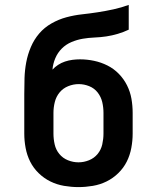

<svg xmlns="http://www.w3.org/2000/svg" viewBox="-20 -755 640 783"><path d="M300 8Q271 8 241.5 3Q212 -2 185.5 -15Q159 -28 137.5 -49Q116 -70 103 -96Q90 -122 84.5 -151.5Q79 -181 79 -210V-295Q79 -314 79 -333Q79 -352 79 -371Q79 -404 80 -436.5Q81 -469 87 -501Q93 -533 106 -563.5Q119 -594 140 -618.5Q161 -643 190 -659.5Q219 -676 250.5 -684.5Q282 -693 314 -696.5Q346 -700 378.5 -705Q411 -710 443 -717Q475 -724 505 -735V-634Q484 -624 460.5 -617Q437 -610 413.5 -606.5Q390 -603 365.5 -602Q341 -601 317.5 -597Q294 -593 271.5 -583.5Q249 -574 232 -557Q215 -540 205.5 -517.5Q196 -495 194 -471Q204 -482 217 -490.5Q230 -499 245 -504Q260 -509 275.5 -511Q291 -513 306 -513Q335 -513 363.5 -507Q392 -501 418 -488Q444 -475 464.5 -454Q485 -433 498 -407Q511 -381 516 -352.5Q521 -324 521 -295V-210Q521 -181 515.5 -151.5Q510 -122 497 -96Q484 -70 462.5 -49Q441 -28 414.5 -15Q388 -2 358.5 3Q329 8 300 8ZM300 -93Q322 -93 343 -101.5Q364 -110 378 -127Q392 -144 397 -166Q402 -188 402 -210V-295Q402 -317 397 -338.5Q392 -360 378.5 -377.5Q365 -395 344 -403.5Q323 -412 301 -412Q279 -412 258 -403.5Q237 -395 223 -378Q209 -361 203.5 -339Q198 -317 198 -295V-210Q198 -188 203 -166Q208 -144 222 -127Q236 -110 257 -101.5Q278 -93 300 -93Z"/></svg>

Font: Iosevka Slab Extended
Style: Bold
Weight: 700
Width: 7
Monospace: yes
Designer: Belleve Invis
Foundry: Belleve Invis
Version: Version 11.1.0; ttfautohint (v1.8.3)